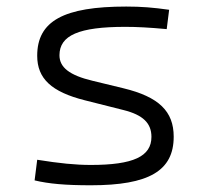

<svg xmlns="http://www.w3.org/2000/svg" viewBox="-20 -547 626 577"><path d="M252.9 9.8C427.7 9.8 502 -33.7 502 -136.2C502 -212.4 457.5 -255.9 351.1 -281.7L258.3 -304.2C188.5 -320.8 158.7 -344.7 158.7 -380.9C158.7 -440.9 217.3 -466.3 356.4 -466.3C391.1 -466.3 428.2 -464.4 481 -459.5L488.3 -517.6C440.4 -524.4 404.8 -527.3 359.4 -527.3C171.4 -527.3 91.8 -483.9 91.8 -379.4C91.8 -311 134.3 -271 234.9 -245.6L351.1 -216.3C409.7 -201.7 435.1 -176.8 435.1 -135.7C435.1 -76.7 380.4 -51.3 252.9 -51.3C206.5 -51.3 158.7 -56.2 91.8 -66.9L84 -4.9C126.5 5.4 177.2 9.8 252.9 9.8Z"/></svg>

Font: Cascadia Code PL Light
Style: Regular
Weight: 300
Monospace: yes
Designer: Aaron Bell
Foundry: Saja Typeworks
Version: Version 2404.023